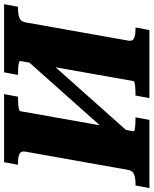

<svg xmlns="http://www.w3.org/2000/svg" viewBox="48 -824 750 938"><g transform="rotate(90 423.0 -355.0)"><path d="M204.8 -164 619.6 -630 646.6 -558 231.8 -92ZM-25.6 0 -13 -68H-2.6Q23.6 -68 41.4 -75Q59.2 -82 63.2 -104L152.4 -606Q156.4 -628 140.6 -635Q124.8 -642 98.6 -642H88.2L100.8 -710H433.4L420.8 -642H412.4Q398.8 -642 384.8 -641Q370.8 -640 361 -638Q351.2 -636 350.2 -632L252 -78Q252 -75 261 -72.5Q270 -70 284 -69Q298 -68 311.6 -68H320L307.4 0ZM413.8 0 426.4 -68H434.8Q448.4 -68 462.4 -69Q476.4 -70 486.7 -72.5Q497 -75 497 -78L595.2 -632Q596.2 -636 586.7 -638Q577.2 -640 563.2 -641Q549.2 -642 535.6 -642H527.2L539.8 -710H872.8L860.2 -642H849.8Q823.6 -642 805.8 -635Q788 -628 784 -606L694.8 -104Q690.8 -82 706.6 -75Q722.4 -68 748.6 -68H759L746.4 0Z"/></g></svg>

Font: Roboto Serif 20pt
Style: Italic
Weight: 400
Italic angle: -10°
Designer: Greg Gazdowicz
Foundry: Commercial Type
Version: Version 1.008